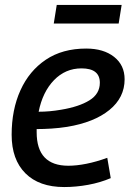

<svg xmlns="http://www.w3.org/2000/svg" viewBox="-20 -745 526 775"><path d="M427 -26Q385 -8 336 1Q287 10 239 10Q138 10 82.5 -45.5Q27 -101 27 -201Q27 -302 62.5 -380.5Q98 -459 165 -504Q232 -549 328 -549Q398 -549 440.5 -515.5Q483 -482 483 -425Q483 -351 421.5 -301Q360 -251 251 -233Q219 -228 187.5 -226Q156 -224 128 -224Q128 -218 128 -211Q128 -76 256 -76Q289 -76 329 -84Q369 -92 413 -108ZM309 -469Q244 -469 198 -421.5Q152 -374 136 -294Q158 -294 180.5 -296Q203 -298 226 -302Q299 -314 341 -340Q383 -366 383 -411Q383 -469 309 -469ZM197 -650 209 -725H471L459 -650Z"/></svg>

Font: Georama Medium
Style: Italic
Weight: 500
Italic angle: -9°
Designer: Jean-Baptiste Levee
Foundry: Production Type
Version: Version 1.000